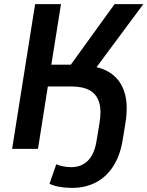

<svg xmlns="http://www.w3.org/2000/svg" viewBox="-20 -725 718 935"><path d="M332 190Q299 190 270.5 185Q242 180 221 170L254 75Q270 82 289 85.5Q308 89 328 89Q377 89 409 56.5Q441 24 451 -44L464 -122Q475 -185 463 -225.5Q451 -266 417 -285Q383 -304 327 -304H213L165 0H39L151 -705H277L230 -410H344L309 -388L538 -705H678L425 -364L405 -405Q476 -399 522 -366.5Q568 -334 586.5 -274.5Q605 -215 591 -127L578 -47Q566 30 532.5 83Q499 136 447.5 163Q396 190 332 190Z"/></svg>

Font: Nunito Sans 10pt SemiCondensed
Style: Bold Italic
Weight: 700
Width: 4
Italic angle: -9°
Designer: Vernon Adams
Foundry: Vernon Adams
Version: Version 3.101;gftools[0.9.27]